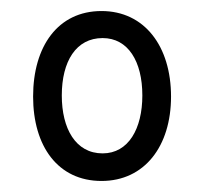

<svg xmlns="http://www.w3.org/2000/svg" viewBox="-20 -755 370 348"><path d="M164 -427C242 -427 290 -490 290 -580C290 -671 242 -735 164 -735C85 -735 40 -671 40 -580C40 -490 85 -427 164 -427ZM166 -477C117 -477 92 -522 92 -582C92 -644 118 -686 166 -686C212 -686 238 -644 238 -582C238 -522 213 -477 166 -477Z"/></svg>

Font: Noto Serif Bengali ExtraCondensed ExtraBold
Style: Regular
Weight: 800
Width: 2
Designer: Juan Bruce, Universal Thirst, Indian Type Foundry and the Monotype Design Team.
Foundry: Monotype Imaging Inc.
Version: Version 2.003